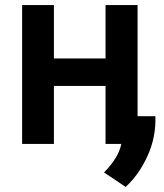

<svg xmlns="http://www.w3.org/2000/svg" viewBox="-20 -553 644 755"><path d="M521 -533V-96H591Q594 -14 560 60.5Q526 135 474 182L389 125Q446 68 457 13H395V-215H192V13H67V-533H192V-323H395V-533Z"/></svg>

Font: Repo
Style: DemiBold
Weight: 600
Designer: Stefan Peev
Foundry: Context Ltd
Version: Version 001.000